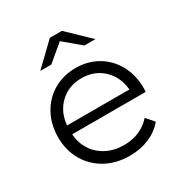

<svg xmlns="http://www.w3.org/2000/svg" viewBox="-171 -861 946 995"><g transform="rotate(-30 302.0 -363.5)"><path d="M557 -241H117Q123 -159 180 -108.5Q237 -58 324 -58Q373 -58 414 -75.5Q455 -93 485 -127L525 -81Q490 -39 437.5 -17Q385 5 322 5Q241 5 178.5 -29.5Q116 -64 81 -125Q46 -186 46 -263Q46 -340 79.5 -401Q113 -462 171.5 -496Q230 -530 303 -530Q376 -530 434 -496Q492 -462 525 -401.5Q558 -341 558 -263ZM117 -294H490Q483 -372 431.5 -420.5Q380 -469 303 -469Q227 -469 175.5 -420.5Q124 -372 117 -294ZM402 -608 303 -691 204 -608H138L267 -732H339L468 -608Z"/></g></svg>

Font: Idrija
Style: Regular
Weight: 400
Designer: Julieta Ulanovsky
Foundry: Julieta Ulanovsky
Version: Version 7.200